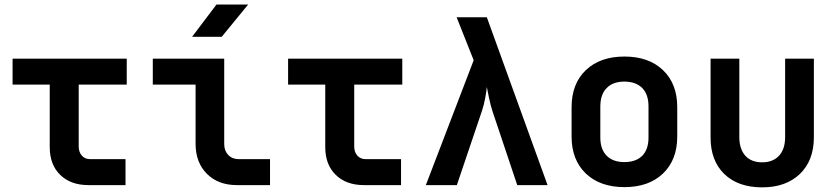

<svg xmlns="http://www.w3.org/2000/svg" viewBox="-20 -805 3635 835"><path d="M364.3 0Q287.6 0 241.9 -44.4Q196.3 -88.9 196.3 -165V-437H34.7V-549.8H531.2V-437H322.3V-168Q322.3 -144 335.7 -128.4Q349.1 -112.8 373 -112.8H525.9V0Z M815.4 -645 921.4 -785.2H1059.1L944.3 -645ZM1010.3 0Q929.2 0 880.1 -48.8Q831.1 -97.7 830.6 -178.2V-437H644.5V-549.8H955.1V-178.2Q955.1 -149.4 972.7 -130.9Q990.2 -112.8 1019 -112.8H1154.3V0Z M1562.5 0Q1485.8 0 1440.2 -44.4Q1394.5 -88.9 1394.5 -165V-437H1232.9V-549.8H1729.5V-437H1520.5V-168Q1520.5 -144 1533.9 -128.4Q1547.4 -112.8 1571.3 -112.8H1724.1V0Z M1832 0 2040 -543 1965.8 -730H2097.2L2361.3 0H2229.5L2121.6 -321.8Q2112.8 -349.6 2106.7 -379.4Q2100.6 -409.2 2097.2 -426.8Q2095.7 -408.7 2090.3 -379.4Q2085 -350.1 2075.7 -321.8L1966.8 0Z M2695.8 8.8Q2589.8 8.8 2527.8 -50.3Q2465.8 -109.9 2465.8 -210.9V-338.9Q2465.8 -440.9 2527.8 -500Q2589.8 -559.1 2695.8 -559.1Q2801.3 -559.1 2863.3 -500Q2925.3 -440.9 2925.3 -338.9V-210.9Q2925.3 -109.9 2863.3 -50.3Q2801.3 8.8 2695.8 8.8ZM2695.8 -100.1Q2745.1 -100.1 2772.9 -127.4Q2800.3 -154.8 2800.3 -207V-342.8Q2800.3 -394.5 2772.9 -422.4Q2745.6 -449.7 2695.8 -450.2Q2646 -450.2 2618.7 -422.4Q2591.3 -395 2590.8 -342.8V-207Q2590.8 -155.3 2618.7 -127.4Q2646 -100.1 2695.8 -100.1Z M3294.9 9.8Q3189.9 9.8 3129.9 -48.3Q3069.8 -106.9 3070.3 -208V-549.8H3195.3V-209Q3195.3 -157.2 3221.2 -127.9Q3247.1 -99.1 3294.9 -99.1Q3341.3 -99.1 3368.2 -127.9Q3394.5 -156.7 3394.5 -209V-549.8H3519.5V-208Q3519.5 -106.9 3458.5 -48.3Q3397.5 9.8 3294.9 9.8Z"/></svg>

Font: UDEV Gothic 35
Style: Bold
Weight: 700
Version: v2.1.0; ttfautohint (v1.8.4.7-5d5b-dirty) -l 6 -r 45 -G 200 